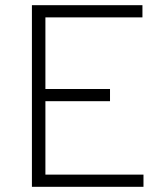

<svg xmlns="http://www.w3.org/2000/svg" viewBox="-20 -720 640 740"><path d="M103 0V-700H529V-653H155V-377H404V-330H155V-47H533V0Z"/></svg>

Font: Red Hat Mono VF Light
Style: Regular
Weight: 300
Monospace: yes
Designer: Pentagram, MCKL
Foundry: Pentagram, MCKL
Version: Version 1.023